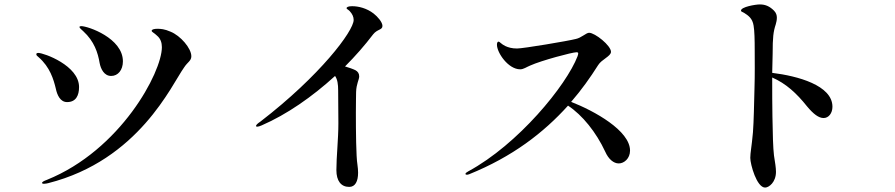

<svg xmlns="http://www.w3.org/2000/svg" viewBox="-20 -810 4040 867"><path d="M482 -467C513 -467 535 -494 535 -533C535 -638 377 -692 347 -692C342 -692 339 -691 339 -688C339 -683 349 -676 356 -669C406 -623 422 -572 430 -525C435 -499 450 -467 482 -467ZM178 20C185 20 194 18 198 17C607 -87 755 -427 811 -505C827 -530 844 -535 844 -556C844 -592 795 -649 750 -667C723 -679 705 -680 691 -680C679 -680 665 -678 665 -671C665 -665 676 -662 689 -649C705 -636 711 -617 711 -597C711 -483 524 -132 192 2C179 7 170 11 170 16C170 19 174 20 178 20ZM283 -349C323 -349 337 -379 337 -417C337 -514 178 -571 153 -571C147 -571 144 -569 144 -565C144 -560 148 -557 154 -552C206 -507 222 -451 232 -410C238 -381 252 -349 283 -349Z M1667 -749C1636 -773 1599 -782 1570 -782C1553 -782 1545 -778 1545 -773C1545 -769 1551 -768 1559 -760C1571 -747 1577 -734 1577 -720C1577 -670 1425 -468 1156 -261C1144 -253 1136 -246 1136 -241C1136 -239 1138 -238 1142 -238C1146 -238 1153 -240 1162 -244C1275 -293 1390 -373 1493 -467C1504 -451 1507 -430 1507 -401C1507 -354 1508 -305 1508 -254C1508 -181 1499 -102 1499 -42C1499 7 1520 34 1557 34C1584 34 1597 9 1597 -30C1597 -41 1596 -53 1594 -67C1588 -102 1587 -220 1587 -300C1587 -348 1588 -384 1588 -394C1589 -432 1602 -450 1602 -465C1602 -478 1596 -487 1585 -493C1573 -499 1555 -505 1538 -510C1584 -556 1627 -605 1665 -655C1684 -679 1707 -674 1707 -693C1707 -710 1685 -735 1667 -749Z M2559 -350C2605 -403 2645 -459 2681 -516C2697 -542 2739 -556 2739 -576C2739 -604 2667 -662 2640 -662C2627 -662 2605 -639 2580 -634C2545 -625 2343 -591 2315 -591C2291 -591 2275 -596 2262 -602C2243 -611 2237 -622 2231 -622C2227 -622 2224 -617 2224 -608C2224 -572 2275 -497 2329 -497C2344 -497 2357 -507 2374 -514C2425 -537 2564 -574 2583 -574C2588 -574 2591 -573 2591 -569C2591 -566 2590 -562 2588 -556C2538 -425 2320 -158 2094 -36C2085 -31 2082 -28 2082 -25C2082 -22 2084 -21 2088 -21C2090 -21 2092 -21 2098 -23C2294 -102 2435 -211 2545 -333C2610 -290 2672 -213 2713 -125C2728 -91 2751 -72 2774 -72C2798 -72 2825 -94 2825 -130C2825 -220 2664 -309 2559 -350Z M3467 -481 3469 -568C3469 -641 3472 -667 3483 -700C3486 -710 3488 -720 3488 -730C3488 -741 3485 -752 3475 -762C3456 -781 3437 -790 3411 -790C3392 -790 3326 -779 3326 -762C3326 -758 3330 -757 3340 -752C3359 -740 3378 -727 3383 -694C3387 -671 3388 -631 3388 -582C3388 -533 3389 -473 3387 -412C3385 -338 3384 -265 3380 -212C3374 -145 3368 -121 3368 -97C3368 -68 3397 37 3435 37C3452 37 3484 13 3484 -34C3484 -53 3480 -76 3475 -108C3471 -140 3469 -208 3468 -284C3467 -338 3467 -395 3467 -447V-460C3529 -433 3577 -389 3624 -330C3653 -295 3677 -277 3699 -277C3722 -277 3739 -299 3739 -328C3739 -425 3581 -467 3467 -481Z"/></svg>

Font: Shippori Mincho OTF SemiBold
Style: Regular
Weight: 600
Designer: FONTDASU
Foundry: FONTDASU / Google Inc. / but / Adobe
Version: Version 3.300;hotconv 1.0.109;makeotfexe 2.5.65596